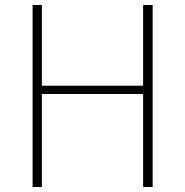

<svg xmlns="http://www.w3.org/2000/svg" viewBox="-20 -746 738 766"><path d="M110 -726V0H147V-371H551V0H589V-726H551V-404H147V-726Z"/></svg>

Font: Kinto Sans Thin
Style: Regular
Weight: 100
Designer: Authors: Ryoko NISHIZUKA  (kana & ideographs); Paul D. Hunt (Latin, Greek & Cyrillic); Wenlong ZHANG  (bopomofo); Sandol
Foundry: Adobe Systems Incorporated, ookami Inc.
Version: Version 0.001